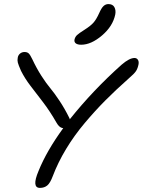

<svg xmlns="http://www.w3.org/2000/svg" viewBox="-20 -937 700 941"><path d="M377.9 -717.8Q359.9 -717.8 351.3 -724.6Q342.8 -731.4 345.2 -743.2Q348.1 -756.3 357.9 -765.4Q367.7 -774.4 394 -791Q424.8 -810.5 438.7 -826.7Q452.6 -842.8 465.8 -872.1Q477.1 -897.9 487.5 -907.5Q498 -917 511.2 -917Q532.2 -917 540.5 -902.1Q548.8 -887.2 544.9 -866.2Q533.2 -808.6 480 -763.2Q426.8 -717.8 377.9 -717.8ZM175.8 -16.1Q133.8 -16.1 168.9 -99.1Q208.5 -197.3 290 -309.1Q271 -310.1 256.8 -335.9Q225.6 -390.6 191.4 -435.5Q157.2 -480.5 129.6 -516.1Q102.1 -551.8 83 -589.8Q70.3 -618.7 67.4 -630.1Q64.5 -641.6 66.9 -653.8Q68.8 -666.5 78.1 -674.3Q87.4 -682.1 100.1 -682.1Q113.8 -682.1 121.1 -674.8Q128.4 -667.5 138.2 -647Q159.2 -602.1 183.3 -564.7Q207.5 -527.3 226.8 -504.4Q246.1 -481.4 271.7 -442.9Q297.4 -404.3 319.8 -358.9Q321.8 -355 321.8 -352.1Q436 -495.1 576.2 -620.1Q614.3 -652.8 639.2 -652.8Q649.4 -652.8 655.3 -644.8Q661.1 -636.7 659.2 -623Q655.3 -602.1 646.7 -588.9Q638.2 -575.7 607.9 -549.8Q546.9 -495.6 496.3 -444.8Q445.8 -394 395 -333.7Q344.2 -273.4 304.2 -207.3Q264.2 -141.1 238.8 -74.2Q226.1 -40 211.7 -28.1Q197.3 -16.1 175.8 -16.1Z"/></svg>

Font: Shantell Sans Irregular
Style: Italic
Weight: 300
Italic angle: -11.31°
Designer: Stephen Nixon, Anya Danilova, Shantell Martin
Foundry: Arrow Type
Version: Version 1.006;[9816181b4]